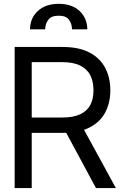

<svg xmlns="http://www.w3.org/2000/svg" viewBox="-20 -958 629 978"><path d="M54.7 0V-718.8H297.9Q382.3 -718.8 436.3 -690.2Q490.2 -661.6 516.1 -611.8Q542 -562 542 -498Q542 -434.6 516.1 -385.5Q490.2 -336.4 436.5 -308.8Q382.8 -281.2 298.8 -281.2H102.5V-359.4H295.9Q354 -359.4 389.2 -376.2Q424.3 -393.1 440.4 -424.1Q456.5 -455.1 456.1 -498Q456.5 -541.5 440.4 -573.7Q424.3 -606 388.9 -623.8Q353.5 -641.6 294.9 -641.6H141.6V0ZM393.6 -323.2 570.3 0H468.8L294.9 -323.2ZM132.8 -808.6Q133.3 -865.2 172.6 -901.9Q211.9 -938.5 279.3 -938.5Q346.7 -938.5 385.5 -901.9Q424.3 -865.2 424.8 -808.6H346.7Q346.7 -836.9 331.1 -857.7Q315.4 -878.4 279.3 -877.9Q241.7 -878.4 226.1 -857.2Q210.4 -835.9 210 -808.6Z"/></svg>

Font: Inter Display V
Style: Regular
Weight: 400
Designer: Rasmus Andersson
Foundry: rsms
Version: Version 3.015;git-src